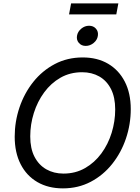

<svg xmlns="http://www.w3.org/2000/svg" viewBox="-20 -1066 800 1097"><path d="M339.4 10.3Q255.9 10.3 193.8 -25.6Q131.8 -61.5 97.9 -127.9Q64 -194.3 64 -285.2Q64 -371.1 91.3 -452.1Q118.7 -533.2 169.9 -597.7Q221.2 -662.1 293 -700Q364.7 -737.8 452.6 -737.8Q536.1 -737.8 597.7 -701.7Q659.2 -665.5 693.1 -599.4Q727.1 -533.2 727.1 -442.4Q727.1 -356 699.7 -274.9Q672.4 -193.8 621.1 -129.4Q569.8 -64.9 498.3 -27.3Q426.8 10.3 339.4 10.3ZM342.8 -74.2Q411.1 -74.2 465.8 -105.5Q520.5 -136.7 559.1 -189.2Q597.7 -241.7 617.9 -307.1Q638.2 -372.6 638.2 -440.9Q638.2 -510.3 614 -557.6Q589.8 -605 547.1 -629.2Q504.4 -653.3 449.2 -653.3Q380.4 -653.3 325.7 -622.1Q271 -590.8 232.4 -538.1Q193.8 -485.4 173.3 -420.2Q152.8 -355 152.8 -286.6Q152.8 -217.3 177.2 -170.2Q201.7 -123 244.6 -98.6Q287.6 -74.2 342.8 -74.2ZM469.7 -803.7Q445.3 -803.7 430.7 -820.6Q416 -837.4 419.9 -861.3Q423.8 -885.3 444.1 -902.1Q464.4 -918.9 488.8 -918.9Q513.7 -918.9 528.3 -902.1Q543 -885.3 539.1 -861.3Q535.6 -837.4 515.1 -820.6Q494.6 -803.7 469.7 -803.7ZM656.2 -1046.4 644.5 -983.9H374.5L386.2 -1046.4Z"/></svg>

Font: Inter 20pt
Style: Italic
Weight: 400
Italic angle: -9.3988°
Version: Version 4.001;git-66647c0bb